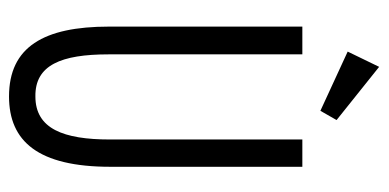

<svg xmlns="http://www.w3.org/2000/svg" viewBox="-232 -596 840 415"><g transform="rotate(90 187.5 -389.0)"><path d="M220 -662 240 -697 125 -789 92 -721ZM189 11C286 11 341 -52 341 -208V-623H282V-207C282 -107 259 -46 189 -46C121 -45 98 -102 98 -204V-623H38V-205C38 -64 82 11 189 11Z"/></g></svg>

Font: Inconsolata Condensed
Style: Regular
Weight: 400
Width: 3
Monospace: yes
Designer: Raph Levien, Cyreal, Brenton Simpson
Foundry: Raph Levien, Cyreal, Google
Version: Version 3.100